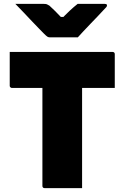

<svg xmlns="http://www.w3.org/2000/svg" viewBox="-20 -967 640 987"><path d="M380 -775Q361 -775 334.5 -775Q308 -775 282 -775Q256 -775 236 -775Q229 -775 223.5 -778.5Q218 -782 206 -794Q198 -802 181.5 -819Q165 -836 143.5 -858.5Q122 -881 100 -904.5Q78 -928 59 -947Q94 -947 132 -947Q170 -947 205 -947Q216 -947 221 -945Q226 -943 234 -938Q244 -929 263 -910.5Q282 -892 315 -857L264 -880Q282 -880 299.5 -880Q317 -880 334 -880L284 -857Q317 -892 338.5 -912Q360 -932 379 -947H519Q523 -947 525.5 -946Q528 -945 529 -943.5Q530 -942 530 -940Q530 -935 527 -931Q524 -927 511 -914Q500 -902 482 -883Q464 -864 444.5 -844Q425 -824 408 -805.5Q391 -787 380 -775ZM30 -700H559Q564 -700 567 -697Q570 -694 570 -689Q570 -645 570 -602.5Q570 -560 570 -515H41Q38 -515 35.5 -516.5Q33 -518 31.5 -520.5Q30 -523 30 -526Q30 -571 30 -613.5Q30 -656 30 -700ZM402 0Q354 0 306 0Q258 0 209 0Q204 0 201 -3Q198 -6 198 -11Q198 -91 198 -169.5Q198 -248 198 -326Q198 -404 198 -482.5Q198 -561 198 -641H410L402 -624Q402 -589 402 -547.5Q402 -506 402 -469.5Q402 -433 402 -412Q402 -360 402 -309Q402 -258 402 -206Q402 -154 402 -100Q402 -73 402 -47.5Q402 -22 402 0Z"/></svg>

Font: Recursive Black
Style: Regular
Weight: 900
Version: Version 1.085